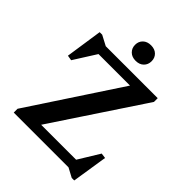

<svg xmlns="http://www.w3.org/2000/svg" viewBox="-252 -1001 1159 1159"><g transform="rotate(45 327.0 -421.5)"><path d="M600 -676V-644L199.5 -40L149 -65H514.5L597.5 -200.5L630.5 -196L595 31.5H573.5L514.5 0H47V-32.5L444.5 -636.5L504.5 -611.5H159L68.5 -468.5L35.5 -474L70.5 -710H92L156.5 -676ZM346 -741Q314 -741 294.8 -759.8Q275.5 -778.5 275.5 -807.5Q275.5 -836.5 294.8 -855Q314 -873.5 346 -873.5Q378.5 -873.5 397.5 -855Q416.5 -836.5 416.5 -807.5Q416.5 -778.5 397.5 -759.8Q378.5 -741 346 -741Z"/></g></svg>

Font: Newsreader 16pt SemiBold
Style: Regular
Weight: 600
Designer: Hugues Gentile
Foundry: Production Type
Version: Version 1.003